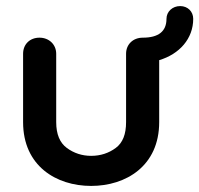

<svg xmlns="http://www.w3.org/2000/svg" viewBox="-20 -596 656 632"><path d="M450 -472C418 -472 395 -450 395 -419V-194C395 -154 384 -126 361 -109C338 -92 311 -83 280 -83C250 -83 223 -92 200 -109C177 -126 165 -154 165 -194V-419C165 -450 141 -472 110 -472C78 -472 56 -450 56 -419V-194C56 -50 165 16 280 16C395 16 504 -50 504 -194V-398C571 -418 616 -469 616 -534C616 -558 598 -576 573 -576C548 -576 528 -558 528 -534C528 -493 502 -472 450 -472Z"/></svg>

Font: Dongle
Style: Regular
Weight: 400
Designer: Yanghee Ryu
Foundry: Yanghee Ryu
Version: Version 2.000